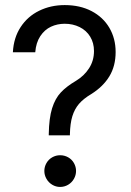

<svg xmlns="http://www.w3.org/2000/svg" viewBox="-20 -737 519 763"><path d="M282.2 -416Q314.5 -435.5 334 -465.8Q353.5 -496.1 353.5 -534.2Q353.5 -566.4 338.4 -591.3Q323.2 -616.2 296.4 -629.4Q269.5 -642.6 237.3 -642.6Q208 -642.6 182.6 -630.9Q157.2 -619.1 140.1 -593.3Q123 -567.4 120.1 -529.3H31.2Q34.2 -586.9 62 -629.4Q89.8 -671.9 135.7 -694.3Q181.6 -716.8 237.3 -716.8Q297.9 -716.8 343.8 -692.9Q389.6 -668.9 414.6 -626.5Q439.5 -584 439.5 -530.3Q439.5 -474.6 414.6 -433.6Q389.6 -392.6 342.8 -363.3Q311.5 -344.7 293.9 -324.2Q276.4 -303.7 267.6 -275.4Q258.8 -247.1 257.8 -204.1V-199.2H173.8V-204.1Q174.8 -267.6 187 -306.6Q199.2 -345.7 221.7 -369.6Q244.1 -393.6 282.2 -416ZM156.2 -57.6Q156.2 -74.2 164.6 -88.9Q172.9 -103.5 187.5 -111.8Q202.1 -120.1 218.8 -120.1Q236.3 -120.1 251 -111.8Q265.6 -103.5 273.9 -88.9Q282.2 -74.2 282.2 -57.6Q282.2 -41 273.9 -26.4Q265.6 -11.7 251 -2.9Q236.3 5.9 218.8 5.9Q202.1 5.9 187.5 -2.9Q172.9 -11.7 164.6 -26.4Q156.2 -41 156.2 -57.6Z"/></svg>

Font: Pretendard GOV Variable
Style: Regular
Weight: 400
Designer: Base glyphs from Inter by Rasmus Andersson; Hangul glyphs from Noto Sans CJK(Source Han Sans) by Jang Soo-young and Kang
Foundry: Kil Hyung-jin
Version: Version 1.307;Glyphs 3.2 (3192)